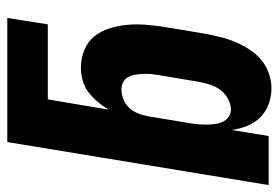

<svg xmlns="http://www.w3.org/2000/svg" viewBox="-142 -634 783 540"><g transform="rotate(-90 250.0 -363.5)"><path d="M272 8Q249 8 227.5 0Q206 -8 190.5 -23.5Q175 -39 166.5 -60Q158 -81 155 -104L138 0H0L121 -735H470L452 -621H241L212 -449Q221 -465 233.5 -480Q246 -495 261 -506.5Q276 -518 294.5 -523Q313 -528 330 -528Q356 -528 379.5 -518.5Q403 -509 418 -490.5Q433 -472 440.5 -448Q448 -424 450.5 -399Q453 -374 451 -348Q449 -322 445 -295L425 -175Q421 -155 416 -134.5Q411 -114 402.5 -94Q394 -74 382 -55Q370 -36 353 -21.5Q336 -7 314.5 0.5Q293 8 272 8ZM212 -106Q227 -106 242 -114Q257 -122 267 -135Q277 -148 282 -163.5Q287 -179 290 -194L310 -314Q312 -325 312.5 -335.5Q313 -346 312.5 -356.5Q312 -367 310 -377Q308 -387 303.5 -395.5Q299 -404 289.5 -409Q280 -414 269 -414Q256 -414 242.5 -409Q229 -404 218.5 -393.5Q208 -383 202.5 -369.5Q197 -356 194 -342L174 -222Q172 -210 171 -198.5Q170 -187 170 -175Q170 -163 171.5 -151.5Q173 -140 177.5 -130Q182 -120 191 -113Q200 -106 212 -106Z"/></g></svg>

Font: Iosevka Heavy
Style: Italic
Weight: 900
Italic angle: -9°
Monospace: yes
Designer: Belleve Invis
Foundry: Belleve Invis
Version: Version 32.5.0; ttfautohint (v1.8.4)